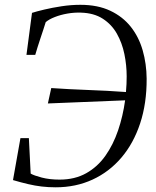

<svg xmlns="http://www.w3.org/2000/svg" viewBox="-20 -771 647 798"><path d="M211.5 7.5Q181 7.5 153.2 4.2Q125.5 1 96.8 -5.8Q68 -12.5 34 -22.5L65 -197H100L107.5 -49.5Q121 -41.5 153.5 -33Q186 -24.5 227.5 -24.5Q291 -24.5 338.2 -51Q385.5 -77.5 418 -123.5Q450.5 -169.5 470.8 -229Q491 -288.5 500 -354L179 -341L193 -405Q229.5 -402.5 268 -400.5Q306.5 -398.5 346.2 -397Q386 -395.5 425.5 -393.5Q465 -391.5 503.5 -388.5Q505 -405 505.8 -422Q506.5 -439 506.5 -453.5Q506.5 -500 497 -546.2Q487.5 -592.5 465.8 -631Q444 -669.5 407.2 -693.2Q370.5 -717 316 -718.5Q288 -719.5 259.8 -714.5Q231.5 -709.5 207.8 -700.2Q184 -691 170 -679Q166 -666 160.2 -648.2Q154.5 -630.5 148 -611.5Q141.5 -592.5 136 -574.5Q130.5 -556.5 126.5 -543H90L113 -717.5Q131.5 -723.5 164 -731.2Q196.5 -739 236 -745Q275.5 -751 314 -751Q386 -751 438 -726.5Q490 -702 523.5 -659.8Q557 -617.5 573 -561.8Q589 -506 589.5 -444Q590 -341.5 562.5 -258.2Q535 -175 484.5 -115.8Q434 -56.5 364.5 -24.5Q295 7.5 211.5 7.5Z"/></svg>

Font: Merriweather 120pt Light
Style: Italic
Weight: 300
Italic angle: -7.8°
Version: Version 2.101